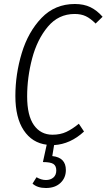

<svg xmlns="http://www.w3.org/2000/svg" viewBox="-20 -716 534 962"><path d="M116 -233Q116 -137 150 -89Q184 -41 243 -41Q282 -41 312 -55Q342 -69 375 -96L401 -57Q333 6 251 11L242 66Q310 73 310 136Q310 175 283 200.5Q256 226 210 226Q167 226 143 204L163 172Q187 186 210 186Q233 186 247.5 173.5Q262 161 262 138Q262 115 247.5 105.5Q233 96 195 96L214 9Q141 0 99 -63Q57 -126 57 -235Q57 -344 89 -450Q121 -556 188 -626Q255 -696 355 -696Q400 -696 433 -680Q466 -664 494 -632L459 -598Q433 -624 409.5 -635Q386 -646 354 -646Q273 -646 219.5 -582Q166 -518 141 -423Q116 -328 116 -233Z"/></svg>

Font: Fira Sans Extra Condensed Light
Style: Italic
Weight: 300
Width: 3
Italic angle: -8°
Designer: Carrois Corporate & Edenspiekermann AG
Foundry: Carrois Corporate GbR & Edenspiekermann AG
Version: Version 4.203